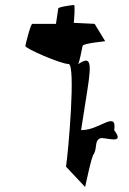

<svg xmlns="http://www.w3.org/2000/svg" viewBox="-20 -759 514 765"><path d="M81 -576C79 -566 223 -504 253 -504C283 -504 252 -151 243 -95L319 -14C318 -6 346 -145 354 -145C368 -170 355 -202 383 -209C412 -209 478 -184 435 -240C447 -321 376 -241 309 -241C307 -241 305 -241 303 -240L328 -399C346 -514 341 -537 291 -503C296 -508 307 -566 309 -576C311 -587 407 -595 399 -595L357 -664L274 -668C275 -676 280 -739 275 -739C269 -739 213 -732 212 -725L203 -664H109C102 -664 83 -587 81 -576ZM333 -193 301 -228C303 -220 305 -207 333 -193Z"/></svg>

Font: Ampere
Style: SCUltCndIta
Weight: 400
Version: Version 1